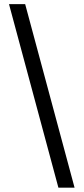

<svg xmlns="http://www.w3.org/2000/svg" viewBox="-20 -781 397 911"><path d="M22.7 -761.4H99.4L333.8 109.4H257.1Z"/></svg>

Font: Inter Zeller
Style: Regular
Weight: 400
Designer: Rasmus Andersson; Joe Bland
Foundry: zeller
Version: Version 3.015;git-dec3a8cb1